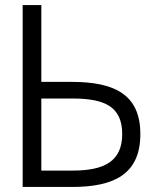

<svg xmlns="http://www.w3.org/2000/svg" viewBox="-20 -742 635 762"><path d="M268 -351C395 -351 465 -319 465 -210C465 -101 393 -65 268 -65H144V-351ZM265 0C429 0 537 -48 537 -210C537 -368 433 -417 265 -417H144V-722H70V0Z"/></svg>

Font: Perun Light
Style: Regular
Weight: 300
Foundry: Copyright (c) Stefan Peev, Context Ltd, 2016
Version: Version 1.089